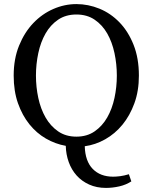

<svg xmlns="http://www.w3.org/2000/svg" viewBox="-20 -704 747 940"><path d="M156 -334Q156 -278 167.5 -224.5Q179 -171 203 -129Q227 -87 264.5 -61Q302 -35 354 -35Q406 -35 443.5 -61Q481 -87 505 -129Q529 -171 540.5 -224.5Q552 -278 552 -334Q552 -390 540.5 -444Q529 -498 505 -540Q481 -582 443.5 -607.5Q406 -633 354 -633Q302 -633 264.5 -607.5Q227 -582 203 -540Q179 -498 167.5 -444Q156 -390 156 -334ZM623 184Q597 201 564 208.5Q531 216 499 216Q453 216 416.5 199.5Q380 183 355 155Q330 127 316.5 89.5Q303 52 302 10Q251 1 205 -25.5Q159 -52 124 -95.5Q89 -139 68 -198.5Q47 -258 47 -334Q47 -416 73.5 -481Q100 -546 143 -591Q186 -636 241 -660Q296 -684 354 -684Q412 -684 467 -661.5Q522 -639 565 -594.5Q608 -550 634 -484.5Q660 -419 660 -334Q660 -259 638 -198.5Q616 -138 579.5 -93.5Q543 -49 495 -22Q447 5 395 12Q397 85 434 123Q471 161 534 161Q549 161 568.5 158.5Q588 156 611 149Z"/></svg>

Font: SourceSerifPro
Style: Book
Weight: 400
Designer: Frank Grießhammer
Foundry: Adobe Systems Incorporated
Version: Version 1.014;PS Version 1.0;hotconv 1.0.73;makeotf.lib2.5.5